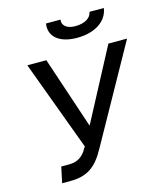

<svg xmlns="http://www.w3.org/2000/svg" viewBox="-132 -1013 944 1112"><g transform="rotate(-15 340.5 -457.0)"><path d="M404 -789C513 -789 586 -840 597 -916H511C505 -880 468 -857 410 -857C360 -857 331 -882 337 -916H250C238 -840 296 -789 404 -789ZM101 2H149C251 2 306 -36 360 -134L681 -710H569L341 -279L197 -710H83L283 -170L277 -161C252 -114 217 -93 169 -93H121Z"/></g></svg>

Font: FIGSv2-sans-serif SmBold Italic
Style: Regular
Weight: 600
Italic angle: -12°
Designer: Matt McInerney, Pablo Impallari, Rodrigo Fuenzalida
Foundry: Matt McInerney, Pablo Impallari, Rodrigo Fuenzalida
Version: Version 4.020;hotconv 1.0.109;makeotfexe 2.5.65596